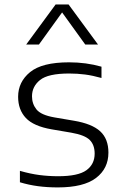

<svg xmlns="http://www.w3.org/2000/svg" viewBox="-20 -828 550 858"><path d="M238 9.5Q191.5 9.5 150 4Q108.5 -1.5 69 -13.5V-64.5Q116 -51 156.5 -45.8Q197 -40.5 240 -40.5Q329 -40.5 366 -67.2Q403 -94 403 -141.5Q403 -180.5 381 -202.5Q359 -224.5 299 -235L211 -250Q130 -264 95.5 -300.8Q61 -337.5 61 -395.5Q61 -462 114.5 -505.8Q168 -549.5 288.5 -549.5Q365 -549.5 433.5 -530V-479.5Q394.5 -490.5 360.2 -495Q326 -499.5 289 -499.5Q195 -499.5 159 -470.5Q123 -441.5 123 -397.5Q123 -364 143 -339Q163 -314 222.5 -303.5L310.5 -288.5Q391 -275 427.8 -241.2Q464.5 -207.5 464.5 -146Q464.5 -75 409.2 -32.8Q354 9.5 238 9.5ZM97 -629 228.5 -808H286.5L418 -629H361L257.5 -772.5L154 -629Z"/></svg>

Font: Encode Sans Exp Lt
Style: Regular
Weight: 300
Width: 7
Designer: Multiple Designers
Foundry: Impallari Type
Version: Version 3.002; ttfautohint (v1.8.3) -l 8 -r 50 -G 200 -x 14 